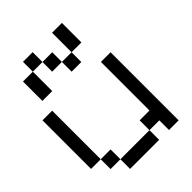

<svg xmlns="http://www.w3.org/2000/svg" viewBox="-330 -1386 1550 1550"><g transform="rotate(-45 444.5 -611.5)"><path d="M222.7 0Q222.7 -27.3 222.7 -110.4Q305.7 -110.4 554.7 -110.4Q554.7 -83 554.7 0Q471.7 0 222.7 0ZM110.4 -110.4Q110.4 -138.7 110.4 -222.7Q138.7 -222.7 222.7 -222.7Q222.7 -194.3 222.7 -110.4Q194.3 -110.4 110.4 -110.4ZM0 -222.7Q0 -361.3 0 -777.3Q27.3 -777.3 110.4 -777.3Q110.4 -638.7 110.4 -222.7Q83 -222.7 0 -222.7ZM667 0Q667 -27.3 667 -110.4Q638.7 -110.4 554.7 -110.4Q554.7 -138.7 554.7 -222.7Q583 -222.7 667 -222.7Q667 -361.3 667 -777.3Q694.3 -777.3 777.3 -777.3Q777.3 -583 777.3 0Q750 0 667 0ZM444.3 -888.7Q444.3 -917 444.3 -1000Q471.7 -1000 554.7 -1000Q554.7 -972.7 554.7 -888.7Q527.3 -888.7 444.3 -888.7ZM110.4 -888.7Q110.4 -944.3 110.4 -1110.4Q138.7 -1110.4 222.7 -1110.4Q222.7 -1055.7 222.7 -888.7Q194.3 -888.7 110.4 -888.7ZM333 -1000Q333 -1027.3 333 -1110.4Q360.4 -1110.4 444.3 -1110.4Q444.3 -1083 444.3 -1000Q417 -1000 333 -1000ZM222.7 -1110.4Q222.7 -1138.7 222.7 -1222.7Q250 -1222.7 333 -1222.7Q333 -1194.3 333 -1110.4Q326.2 -1110.4 305.7 -1110.4Q284.2 -1110.4 222.7 -1110.4ZM554.7 -1000Q554.7 -1055.7 554.7 -1222.7Q583 -1222.7 667 -1222.7Q667 -1167 667 -1000Q638.7 -1000 554.7 -1000Z"/></g></svg>

Font: Ingsat TST_CRD
Style: Regular
Weight: 300
Designer: Tofik Waleny
Version: 1.0